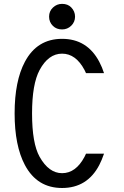

<svg xmlns="http://www.w3.org/2000/svg" viewBox="-20 -938 626 968"><path d="M293 -918.5Q321.8 -918.5 338.9 -900.9Q358.4 -880.9 358.4 -854Q358.4 -827.1 338.9 -808.1Q319.8 -789.6 293 -789.6Q265.1 -789.6 247.1 -807.1Q227.5 -826.2 227.5 -854Q227.5 -881.8 247.1 -900.1Q266.6 -918.5 293 -918.5ZM504.4 -163.1Q493.2 -130.4 480.5 -106Q419.9 9.8 293 9.8Q167 9.8 105.5 -106Q53.7 -203.6 53.7 -366.2Q53.7 -529.3 105.5 -626.5Q167 -742.2 293 -742.2Q419.4 -742.2 480.5 -626.5Q495.6 -597.7 504.4 -569.3H413.6Q410.2 -577.6 406.2 -585Q362.3 -667.5 293 -667.5Q224.1 -667.5 179.7 -585Q141.6 -514.2 141.6 -366.2Q141.6 -215.3 179.7 -147.5Q226.1 -64.9 293 -64.9Q362.3 -64.9 406.2 -147.5Q410.2 -154.8 413.6 -163.1Z"/></svg>

Font: Consola Mono
Style: Book
Weight: 400
Monospace: yes
Version: Version 2.001